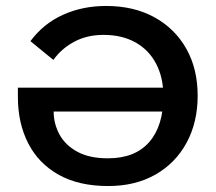

<svg xmlns="http://www.w3.org/2000/svg" viewBox="-20 -614 723 644"><path d="M343 10Q244 10 176.5 -28Q109 -66 74.5 -133.5Q40 -201 40 -289V-320H570V-240H160Q160 -199 179.5 -163Q199 -127 239.5 -105Q280 -83 342 -83Q433 -83 480.5 -137.5Q528 -192 528 -291Q528 -354 503.5 -400.5Q479 -447 434 -472Q389 -497 327 -497Q272 -497 229 -474Q186 -451 159 -413L82 -476Q126 -535 191.5 -564.5Q257 -594 336 -594Q429 -594 498 -556Q567 -518 605 -450.5Q643 -383 643 -293Q643 -204 606 -135.5Q569 -67 501.5 -28.5Q434 10 343 10Z"/></svg>

Font: Rokkitt SemiBold SemiBold
Style: Regular
Weight: 600
Version: Version 3.103